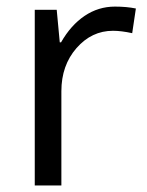

<svg xmlns="http://www.w3.org/2000/svg" viewBox="-20 -565 448 585"><path d="M330.1 -544.9Q365.7 -544.9 394 -539.1L382.8 -463.9Q349.6 -471.2 324.2 -471.2Q259.3 -471.2 213.1 -418.5Q167 -365.7 167 -287.1V0H85.9V-535.2H152.8L162.1 -436H166Q195.8 -488.3 237.8 -516.6Q279.8 -544.9 330.1 -544.9Z"/></svg>

Font: f3_46533 
Style: Regular
Weight: 400
Foundry: Ascender Corporation
Version: Version 1.10